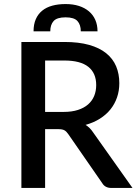

<svg xmlns="http://www.w3.org/2000/svg" viewBox="-20 -927 675 947"><path d="M294.5 -375Q334.5 -375 364.5 -384.8Q394.5 -394.5 414.5 -412Q434.5 -429.5 444.5 -453.8Q454.5 -478 454.5 -507.5Q454.5 -566.5 415.5 -597.5Q376.5 -628.5 297.5 -628.5H202.5V-375ZM633.5 0H529Q498 0 484 -24L316 -266.5Q307.5 -279 297.5 -284.5Q287.5 -290 267.5 -290H202.5V0H85.5V-720H297.5Q368.5 -720 419.8 -705.5Q471 -691 504 -664.2Q537 -637.5 552.8 -600Q568.5 -562.5 568.5 -516.5Q568.5 -479 557.2 -446.5Q546 -414 524.8 -387.5Q503.5 -361 472.5 -341.5Q441.5 -322 402 -311Q423.5 -298 439 -274.5ZM303.5 -907Q340 -907 369 -897.8Q398 -888.5 418.5 -871.2Q439 -854 450 -829Q461 -804 461 -772.5H378.5Q378.5 -805 362 -823.2Q345.5 -841.5 303.5 -841.5Q261 -841.5 244.5 -823.2Q228 -805 228 -772.5H145.5Q145.5 -807 156.5 -832.2Q167.5 -857.5 188 -874.2Q208.5 -891 237.8 -899Q267 -907 303.5 -907Z"/></svg>

Font: Lato 2
Style: Regular
Weight: 600
Designer: Lukasz Dziedzic with Adam Twardoch and Botio Nikoltchev
Foundry: tyPoland Lukasz Dziedzic
Version: Version 2.015; 2015-08-06; http://www.latofonts.com/